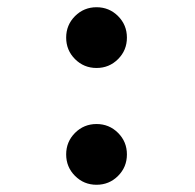

<svg xmlns="http://www.w3.org/2000/svg" viewBox="-20 -534 540 531"><path d="M163 -430Q163 -465 187.5 -489.5Q212 -514 247 -514Q282 -514 306.5 -489.5Q331 -465 331 -430Q331 -395 306.5 -370.5Q282 -346 247 -346Q212 -346 187.5 -370.5Q163 -395 163 -430ZM163 -107Q163 -142 187.5 -166.5Q212 -191 247 -191Q282 -191 306.5 -166.5Q331 -142 331 -107Q331 -72 306.5 -47.5Q282 -23 247 -23Q212 -23 187.5 -47.5Q163 -72 163 -107Z"/></svg>

Font: D2Coding ligature
Style: Bold
Weight: 700
Monospace: yes
Designer: Yong-Rak Park; Jeong-Hwan Yoon; Sang-Min Lee;
Foundry: NHN Corporation
Version: Version 1.3.2; Build 20180524